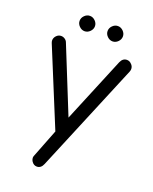

<svg xmlns="http://www.w3.org/2000/svg" viewBox="-160 -745 845 1058"><g transform="rotate(20 262.0 -215.5)"><path d="M149.4 -580.1Q163.1 -566.4 180.7 -566.4Q198.2 -566.4 211.9 -580.1Q225.6 -593.8 225.6 -611.3Q225.6 -628.9 211.9 -642.6Q198.2 -656.2 180.7 -656.2Q163.1 -656.2 149.4 -642.6Q135.7 -628.9 135.7 -611.3Q135.7 -593.8 149.4 -580.1ZM313.5 -580.1Q327.1 -566.4 344.7 -566.4Q362.3 -566.4 376 -580.1Q389.6 -593.8 389.6 -611.3Q389.6 -628.9 376 -642.6Q362.3 -656.2 344.7 -656.2Q327.1 -656.2 313.5 -642.6Q299.8 -628.9 299.8 -611.3Q299.8 -593.8 313.5 -580.1ZM158.2 207Q169.9 224.6 188.5 224.6Q212.9 224.6 224.6 196.3L491.2 -443.4Q497.1 -459 491.2 -472.7Q488.3 -480.5 481.4 -486.3Q470.7 -498 455.1 -498Q430.7 -498 418.9 -470.7L260.7 -88.9L105.5 -473.6Q101.6 -484.4 91.3 -491.2Q81.1 -498 69.3 -498Q53.7 -498 42 -485.8Q30.3 -473.6 30.3 -458Q30.3 -450.2 34.2 -441.4L218.8 7.8L154.3 172.9Q151.4 179.7 151.4 185.1Q151.4 190.4 152.3 193.4Q154.3 201.2 158.2 207Z"/></g></svg>

Font: FakePearl
Style: Light
Weight: 350
Version: Version 1.2